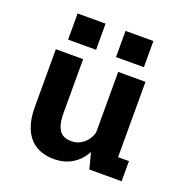

<svg xmlns="http://www.w3.org/2000/svg" viewBox="-128 -817 906 945"><g transform="rotate(20 325.0 -345.0)"><path d="M253.5 11.5Q215 11.5 183 -0.8Q151 -13 127.8 -38.2Q104.5 -63.5 91.8 -103.5Q79 -143.5 79 -198.5V-500H222V-221Q222 -177.5 230.8 -151Q239.5 -124.5 257.8 -112.5Q276 -100.5 304.5 -100.5Q325.5 -100.5 343.2 -108.2Q361 -116 375 -129.8Q389 -143.5 397.5 -161.2Q406 -179 408 -198L439 -183Q439 -148.5 427.5 -114Q416 -79.5 392.8 -51Q369.5 -22.5 334.8 -5.5Q300 11.5 253.5 11.5ZM436.5 0 405.5 -118V-500H548.5V-76.5L526 -105.5H605.5V0ZM119.5 -702H266V-565H119.5ZM370.5 -702H516.5V-565H370.5Z"/></g></svg>

Font: Trispace Thin SemiBold
Style: Regular
Weight: 600
Version: Version 1.210